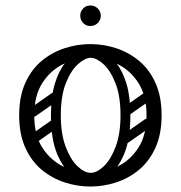

<svg xmlns="http://www.w3.org/2000/svg" viewBox="-20 -671 660 701"><path d="M310 10Q262 10 216 -5Q170 -20 132.5 -51Q95 -82 72.5 -131.5Q50 -181 50 -250Q50 -319 72.5 -368.5Q95 -418 132.5 -449Q170 -480 216 -495Q262 -510 310 -510Q358 -510 404 -495Q450 -480 487.5 -449Q525 -418 547.5 -368.5Q570 -319 570 -250Q570 -181 547.5 -131.5Q525 -82 487.5 -51Q450 -20 404 -5Q358 10 310 10ZM310 -40Q360 -40 407 -62Q454 -84 484.5 -130.5Q515 -177 515 -250Q515 -323 484.5 -369.5Q454 -416 407 -438Q360 -460 310 -460Q261 -460 213.5 -438Q166 -416 135.5 -369.5Q105 -323 105 -250Q105 -177 135.5 -130.5Q166 -84 213.5 -62Q261 -40 310 -40ZM311 -4Q280 -4 246 -29Q212 -54 189 -108Q166 -162 166 -250Q166 -318 180 -364.5Q194 -411 216 -438.5Q238 -466 263.5 -478Q289 -490 311 -490V-460Q291 -460 265 -437Q239 -414 220.5 -367.5Q202 -321 202 -250Q202 -183 219.5 -136Q237 -89 262.5 -64.5Q288 -40 311 -40ZM311 -4V-40Q334 -40 359.5 -64.5Q385 -89 402.5 -136Q420 -183 420 -250Q420 -321 401.5 -367.5Q383 -414 357.5 -437Q332 -460 311 -460V-490Q334 -490 359 -478Q384 -466 406 -438.5Q428 -411 442 -364.5Q456 -318 456 -250Q456 -162 433 -108Q410 -54 376.5 -29Q343 -4 311 -4ZM113 -249Q98 -238 89 -252Q85 -257 84.5 -264Q84 -271 92 -277L169 -331Q184 -341 194 -327Q198 -321 197.5 -314.5Q197 -308 190 -303ZM115 -152Q100 -141 91 -155Q87 -160 86.5 -167Q86 -174 94 -180L171 -234Q186 -244 196 -230Q200 -224 199.5 -217.5Q199 -211 192 -206ZM449 -249Q434 -238 425 -252Q421 -257 420.5 -264Q420 -271 428 -277L505 -331Q520 -341 530 -327Q534 -321 533.5 -314.5Q533 -308 526 -303ZM451 -152Q436 -141 427 -155Q423 -160 422.5 -167Q422 -174 430 -180L507 -234Q522 -244 532 -230Q536 -224 535.5 -217.5Q535 -211 528 -206ZM310 -576Q294 -576 283.5 -587Q273 -598 273 -614Q273 -629 283.5 -640Q294 -651 310 -651Q326 -651 337 -640Q348 -629 348 -614Q348 -598 337 -587Q326 -576 310 -576Z"/></svg>

Font: Agu Display Uzo
Style: Regular
Weight: 400
Designer: Oluwaseun Badejo
Version: Version 1.103